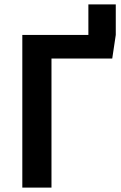

<svg xmlns="http://www.w3.org/2000/svg" viewBox="-20 -849 549 869"><path d="M213 0H81V-691H380V-829H504V-691L488 -584H213Z"/></svg>

Font: Trujillo Medium
Style: Regular
Weight: 500
Designer: Fira Sans original fonts by bBox Type GmbH, Carrois Corporate GbR, & Edenspiekermann AG / Changes by Cristiano Sobral
Foundry: Fira Sans original fonts by bBox Type GmbH, Carrois Corporate GbR, & Edenspiekermann AG / Changes by Cristiano Sobral
Version: Version 4.301;October 17, 2021;FontCreator 14.0.0.2814 64-bi